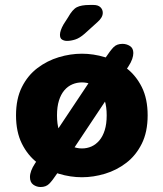

<svg xmlns="http://www.w3.org/2000/svg" viewBox="-20 -704 659 774"><path d="M473.8 -527.2Q490.2 -527.2 503.8 -518.5Q517.5 -509.8 517.5 -490.2Q517.5 -479.7 512.9 -465.9Q508.2 -452.1 496.8 -434.9L211.8 -6.8Q191.1 24.3 178.1 37.1Q165.1 49.9 143.7 49.9Q127.4 49.9 114.1 40.4Q100.8 30.8 100.8 9.8Q100.8 -14.1 121 -44.9L403.9 -469.2Q425 -500.8 438 -514Q451.1 -527.2 473.8 -527.2ZM310.4 10.5Q263.8 10.5 217 -3.6Q170.2 -17.7 131 -47.5Q91.8 -77.4 68.2 -124.9Q44.6 -172.3 44.6 -239Q44.6 -305.7 68.2 -352.9Q91.8 -400.1 131 -429.7Q170.2 -459.3 217 -473.4Q263.8 -487.5 310.4 -487.5Q356.5 -487.5 403.3 -473.4Q450.2 -459.3 489.1 -429.7Q528.1 -400.1 551.7 -352.9Q575.2 -305.7 575.2 -239Q575.2 -172.3 551.7 -124.9Q528.1 -77.4 489.1 -47.5Q450.2 -17.7 403.3 -3.6Q356.5 10.5 310.4 10.5ZM310.4 -105.6Q330.9 -105.6 348.8 -113.5Q366.6 -121.5 380.5 -137.8Q394.4 -154.2 402.2 -179.2Q410.1 -204.3 410.1 -239Q410.1 -273.5 402.2 -298.5Q394.4 -323.5 380.5 -339.9Q366.6 -356.2 348.8 -364Q330.9 -371.8 310.4 -371.8Q289.9 -371.8 271.6 -364Q253.2 -356.2 239.3 -339.9Q225.4 -323.5 217.6 -298.5Q209.8 -273.5 209.8 -239Q209.8 -204.3 217.6 -179.2Q225.4 -154.2 239.3 -137.8Q253.2 -121.5 271.6 -113.5Q289.9 -105.6 310.4 -105.6ZM250 -539.1Q239.2 -539.1 230.5 -544.2Q221.7 -549.2 221.7 -563.7Q221.7 -580.1 236.2 -605.8L253.9 -633.3Q272.2 -666.1 290 -675Q307.8 -684 341.3 -684H357.2Q375.3 -684 384.8 -674.9Q394.3 -665.8 394.3 -652.2Q394.3 -633.4 372.4 -614.4L321.3 -568.2Q300.8 -550.2 283.2 -544.7Q265.6 -539.1 250 -539.1Z"/></svg>

Font: Sono ExtraLight
Style: Regular
Weight: 200
Designer: Tyler Finck
Foundry: Tyler Finck
Version: Version 2.112